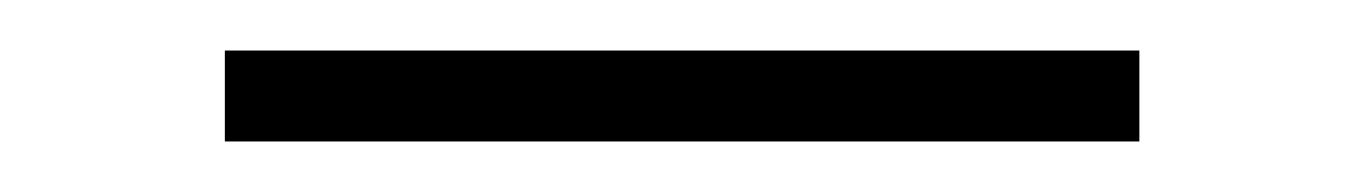

<svg xmlns="http://www.w3.org/2000/svg" viewBox="-20 -378 540 76"><path d="M431 -322H69V-358H431Z"/></svg>

Font: Iosevka Term Curly Extralight
Style: Regular
Weight: 200
Designer: Belleve Invis
Foundry: Belleve Invis
Version: Version 32.3.0